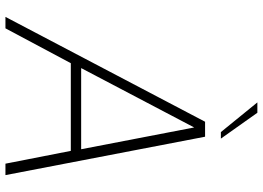

<svg xmlns="http://www.w3.org/2000/svg" viewBox="-150 -815 965 705"><g transform="rotate(90 332.5 -462.5)"><path d="M42 0 427 -733H482L623 0H581L534 -240H212L84 0ZM230 -278H528L448 -693ZM465 -791 356 -925H394L489 -791Z"/></g></svg>

Font: Exo Thin ExtraLight
Style: Italic
Weight: 250
Italic angle: -9°
Version: Version 2.000